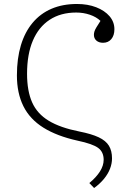

<svg xmlns="http://www.w3.org/2000/svg" viewBox="-20 -735 649 965"><path d="M453 210 429 185Q464 156 482.5 126.5Q501 97 501 68Q501 29 473.5 8.5Q446 -12 370 -28Q266 -51 198 -93.5Q130 -136 97.5 -201.5Q65 -267 65 -356Q65 -441 85 -507.5Q105 -574 144 -620.5Q183 -667 239 -691Q295 -715 367 -715Q421 -715 463.5 -698.5Q506 -682 530.5 -653.5Q555 -625 555 -588Q555 -557 539.5 -538.5Q524 -520 498 -520Q477 -520 464.5 -531Q452 -542 452 -560Q452 -568 454.5 -576.5Q457 -585 464.5 -597.5Q472 -610 485 -630Q464 -650 431.5 -661Q399 -672 363 -672Q285 -672 229.5 -635.5Q174 -599 145 -530.5Q116 -462 116 -364Q116 -278 141.5 -220.5Q167 -163 225 -128Q283 -93 379 -74Q440 -62 476 -45Q512 -28 527.5 -2.5Q543 23 543 61Q543 87 533 113Q523 139 503 163.5Q483 188 453 210Z"/></svg>

Font: Literata ExtraLight
Style: Regular
Weight: 250
Designer: Latin by Veronika Burian and Jose Scaglione. Greek by Irene Vlachou. Cyrillic by Vera Evstafieva.
Foundry: TypeTogether
Version: Version 3.103;gftools[0.9.29]